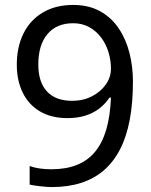

<svg xmlns="http://www.w3.org/2000/svg" viewBox="-20 -745 612 777"><path d="M190 12Q173 12 145 9Q117 6 100 2V-73Q120 -66 142 -63Q164 -60 188 -60Q247 -60 291 -77.5Q335 -95 364.5 -130.5Q394 -166 410 -220.5Q426 -275 429 -350H423Q405 -323 380 -304.5Q355 -286 323.5 -276.5Q292 -267 253 -267Q188 -267 142 -294Q96 -321 72 -370Q48 -419 48 -483Q48 -555 75 -609.5Q102 -664 153.5 -694.5Q205 -725 276 -725Q339 -725 385 -699.5Q431 -674 460.5 -630Q490 -586 504 -530.5Q518 -475 518 -415Q518 -329 505 -260Q492 -191 465.5 -140Q439 -89 400 -55.5Q361 -22 308.5 -5Q256 12 190 12ZM272 -337Q317 -337 352.5 -355.5Q388 -374 408.5 -403.5Q429 -433 429 -467Q429 -501 419 -534Q409 -567 389 -593.5Q369 -620 340.5 -635.5Q312 -651 276 -651Q209 -651 172 -607Q135 -563 135 -484Q135 -413 170 -375Q205 -337 272 -337Z"/></svg>

Font: malayalam115
Style: Regular
Weight: 400
Designer: Jelle Bosma - Monotype Design Team
Foundry: Monotype Imaging Inc.
Version: Version 2.103